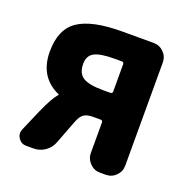

<svg xmlns="http://www.w3.org/2000/svg" viewBox="-99 -615 699 711"><g transform="rotate(20 250.0 -260.0)"><path d="M310.5 -298.8V-406.2Q310.5 -415 301.8 -415H272.5Q217.8 -415 194.3 -402.3Q170.9 -389.6 170.9 -358.4Q170.9 -320.3 194.3 -305.7Q217.8 -291 272.5 -291H301.8Q310.5 -291 310.5 -298.8ZM389.6 -519.5Q413.1 -519.5 429.7 -502.9Q446.3 -486.3 446.3 -462.9V-56.6Q446.3 -33.2 429.7 -16.6Q413.1 0 389.6 0H367.2Q343.8 0 327.1 -17.1Q310.5 -34.2 310.5 -56.6V-176.8Q310.5 -185.5 301.8 -185.5H272.5Q249 -185.5 236.3 -176.8Q223.6 -168 214.8 -144.5L179.7 -52.7Q170.9 -28.3 150.4 -14.2Q129.9 0 104.5 0H76.2Q56.6 0 45.4 -16.6Q34.2 -33.2 42 -51.8L79.1 -137.7Q104.5 -195.3 124 -217.8Q125 -217.8 125 -218.8Q125 -220.7 123 -220.7Q39.1 -258.8 39.1 -358.4Q39.1 -446.3 93.3 -482.9Q147.5 -519.5 266.6 -519.5Z"/></g></svg>

Font: Rounded Mgen+ 2m bold
Style: Bold
Weight: 700
Designer: [Source Han Sans]
Ryoko NISHIZUKA  (kana & ideographs); Paul D. Hunt (Latin, Greek & Cyrillic); Wenlong ZHANG  (bopomofo
Version: Version 1.059.20150602